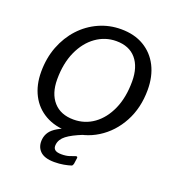

<svg xmlns="http://www.w3.org/2000/svg" viewBox="-129 -647 857 924"><g transform="rotate(20 299.5 -184.5)"><path d="M263.7 10Q195.6 10 145.8 -18.2Q95.9 -46.4 69.4 -97.5Q42.9 -148.6 42.9 -215.7Q42.9 -286.4 65.7 -345.7Q88.6 -405 128.8 -448.6Q169 -492.1 222.3 -516.1Q275.5 -540 335.3 -540Q403.7 -540 452.8 -510.8Q501.9 -481.6 528.3 -429.7Q554.6 -377.7 554.6 -308.9Q554.6 -216.5 515.8 -144.3Q477 -72.2 411.2 -31.1Q345.4 10 263.7 10ZM267.4 -52.8Q325.2 -52.8 371 -85.8Q416.8 -118.9 443.5 -179.1Q470.3 -239.4 470.3 -321.6Q470.3 -395.2 434.8 -436.8Q399.3 -478.3 333.3 -478.3Q276.5 -478.3 229.6 -444.9Q182.8 -411.5 155.3 -350.8Q127.8 -290 127.8 -208.2Q127.8 -135.6 164.4 -94.2Q201 -52.8 267.4 -52.8ZM158.4 86.1Q161.1 66.1 172.5 49.7Q183.9 33.3 208.9 18.6Q233.9 3.8 276.4 -8.7L338.9 -0.4Q284.5 21.2 258.3 41.4Q232 61.6 228.6 88.8Q226.1 106.4 235.8 115.3Q245.5 124.2 270.3 124.2Q293.2 124.2 310.2 118.8Q327.3 113.3 336.2 109.5Q342.3 107 345.4 109.3Q348.4 111.6 347.1 117.3L343 146.1Q342 150.6 340.1 153.7Q338.2 156.8 335.1 158.1Q321.3 162.8 298.6 167Q276 171.1 250.2 171.1Q199 171.1 176.3 147.7Q153.6 124.3 158.4 86.1Z"/></g></svg>

Font: Libre Franklin Thin
Style: Italic
Weight: 100
Italic angle: -8°
Designer: Pablo Impallari, Rodrigo Fuenzalida, Nhung Nguyen
Foundry: Impallari Type
Version: Version 3.000